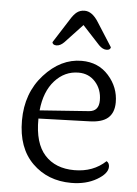

<svg xmlns="http://www.w3.org/2000/svg" viewBox="-53 -766 582 815"><g transform="rotate(5 238.5 -358.5)"><path d="M200 -584Q184 -568 168 -568Q152 -568 150 -580L215 -682Q229 -705 242.5 -715Q256 -725 275 -725Q307 -725 334 -682L399 -580Q397 -568 381 -568Q365 -568 349 -584L275 -664ZM330 -302Q372 -305 372 -351.5Q372 -398 344 -429.5Q316 -461 272 -461Q213 -461 171 -414.5Q129 -368 121 -287ZM423 -97Q435 -90 435 -74Q435 -45 389.5 -18.5Q344 8 281 8Q181 8 115.5 -56.5Q50 -121 50 -238Q50 -355 121 -433.5Q192 -512 281 -512Q352 -512 396 -462.5Q440 -413 440 -349Q440 -305 414.5 -282.5Q389 -260 333 -259L119 -252V-250Q118 -147 163.5 -97Q209 -47 289.5 -47Q370 -47 423 -97Z"/></g></svg>

Font: Laila Light
Style: Regular
Weight: 300
Designer: Hitesh Malaviya
Foundry: Indian Type Foundry
Version: Version 1.302;PS 1.0;hotconv 1.0.78;makeotf.lib2.5.61930; tt